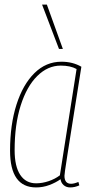

<svg xmlns="http://www.w3.org/2000/svg" viewBox="-20 -810 400 840"><path d="M287 10Q270 10 258.5 0Q247 -10 245 -26Q224 -11 196 -0.5Q168 10 138 10Q24 10 24 -151Q24 -264 52 -352Q80 -440 130.5 -490Q181 -540 249 -540Q298 -540 336 -518Q312 -368 297.5 -275.5Q283 -183 275 -133Q267 -83 264.5 -63.5Q262 -44 262 -41Q262 -6 291 -6Q304 -6 323 -14L327 1Q307 10 287 10ZM242 -43 315 -508Q288 -523 246 -523Q189 -523 143 -477.5Q97 -432 70.5 -348.5Q44 -265 44 -153Q44 -82 68.5 -45Q93 -8 138 -8Q165 -8 193 -17.5Q221 -27 242 -43ZM238 -596 164 -790H185L255 -596Z"/></svg>

Font: Georama SemiCondensed Thin
Style: Italic
Weight: 100
Width: 4
Italic angle: -9°
Designer: Jean-Baptiste Levee
Foundry: Production Type
Version: Version 1.000